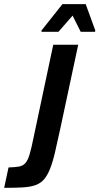

<svg xmlns="http://www.w3.org/2000/svg" viewBox="-67 -903 478 923"><path d="M-47 0 -26 -98Q6 -99 25 -102.5Q44 -106 55.5 -119.5Q67 -133 75.5 -161.5Q84 -190 94 -240L189 -688H309L224 -290Q209 -220 197.5 -171Q186 -122 173 -90Q160 -58 143.5 -39.5Q127 -21 102 -12.5Q77 -4 41 -2Q5 0 -47 0ZM132 -750 133 -757 233 -883H345L391 -757L390 -750H321L282 -828L214 -750Z"/></svg>

Font: Saira Condensed SemiBold
Style: Italic
Weight: 600
Width: 3
Italic angle: -12°
Designer: Hector Gatti with collaboration of the Omnibus-Type team
Foundry: Omnibus-Type
Version: Version 1.101